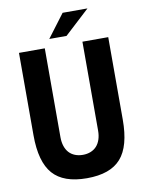

<svg xmlns="http://www.w3.org/2000/svg" viewBox="-98 -972 799 1055"><g transform="rotate(-10 301.0 -445.0)"><path d="M229 -775.4H325.2L464.8 -904.3H326.2ZM300.8 14.2C388.2 14.2 451.2 -8.3 490.7 -53.2C530.3 -98.1 549.8 -169.9 549.8 -269V-729H405.8V-232.9C405.8 -195.8 395.5 -166.5 377.9 -147C359.4 -126.5 332 -116.2 300.8 -116.2C269.5 -116.2 242.2 -126.5 223.6 -147C206.1 -166.5 195.8 -195.8 195.8 -232.9V-729H51.8V-269C51.8 -169.9 71.8 -98.1 111.3 -53.2C150.9 -8.3 213.9 14.2 300.8 14.2Z"/></g></svg>

Font: Hack
Style: Bold
Weight: 700
Monospace: yes
Designer: Christopher Simpkins
Foundry: Christopher Simpkins
Version: Version 2.010